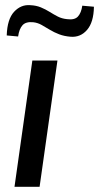

<svg xmlns="http://www.w3.org/2000/svg" viewBox="-20 -722 383 742"><path d="M202 -488 133 0H36L105 -488ZM97 -702Q120 -701 138 -693.5Q156 -686 172 -676Q188 -666 203.5 -658Q219 -650 239 -648Q268 -644 281 -658Q294 -672 298 -700L343 -696Q342 -636 316.5 -606.5Q291 -577 253 -580Q228 -582 208.5 -589.5Q189 -597 172.5 -607Q156 -617 141 -625.5Q126 -634 109 -636Q80 -639 67 -624.5Q54 -610 50 -581L6 -585Q8 -648 34.5 -676.5Q61 -705 97 -702Z"/></svg>

Font: Exo 2 Medium
Style: Italic
Weight: 500
Italic angle: -8°
Designer: Natanael Gama
Foundry: Natanael Gama
Version: Version 2.010